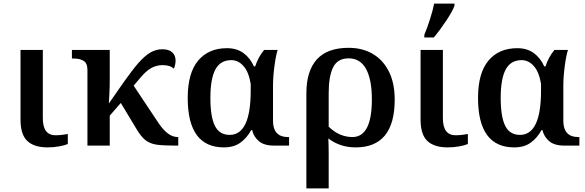

<svg xmlns="http://www.w3.org/2000/svg" viewBox="-20 -816 3279 1076"><path d="M95 -145V-536H220V-154Q220 -58 291 -58Q323 -58 360 -65V-9Q345 -2 313.5 4Q282 10 247 10Q171 10 133 -26Q95 -62 95 -145Z M470 -424Q470 -462 448.5 -475Q427 -488 394 -488H383V-536H595V-366Q595 -330 593 -290.5Q591 -251 590 -236L675 -358Q723 -426 757 -464.5Q791 -503 822.5 -521.5Q854 -540 890 -540Q926 -540 945 -523Q964 -506 964 -476Q964 -465 961 -451.5Q958 -438 954 -431Q934 -451 892 -451Q858 -451 829 -435.5Q800 -420 767 -381L729 -336L868 -127Q895 -87 921.5 -67.5Q948 -48 976 -48H979V0H965Q892 0 856.5 -5.5Q821 -11 796 -30Q771 -49 745 -93L657 -239L595 -168V0H470Z M1032 -267Q1032 -407 1090.5 -476.5Q1149 -546 1252 -546Q1307 -546 1344.5 -518.5Q1382 -491 1403 -444H1410Q1427 -496 1460 -536H1536Q1526 -506 1518 -445.5Q1510 -385 1510 -336V-138Q1510 -94 1531 -71Q1552 -48 1592 -48H1600V0H1516Q1459 0 1430 -25.5Q1401 -51 1393 -87H1388Q1363 -42 1326.5 -16Q1290 10 1235 10Q1032 10 1032 -267ZM1385 -308V-346Q1374 -413 1344.5 -446Q1315 -479 1276 -479Q1215 -479 1187 -426.5Q1159 -374 1159 -267Q1159 -161 1184.5 -110.5Q1210 -60 1267 -60Q1385 -60 1385 -308Z M1697 -293Q1697 -418 1755.5 -483Q1814 -548 1934 -548Q2011 -548 2069 -514Q2127 -480 2159.5 -415Q2192 -350 2192 -258Q2192 10 1973 10Q1886 10 1820 -40Q1822 -4 1822 49V240H1697ZM2064 -259Q2064 -370 2031.5 -429.5Q1999 -489 1934 -489Q1872 -489 1847 -439Q1822 -389 1822 -293V-106Q1882 -48 1955 -48Q2064 -48 2064 -259Z M2337 -145V-536H2462V-154Q2462 -58 2533 -58Q2565 -58 2602 -65V-9Q2587 -2 2555.5 4Q2524 10 2489 10Q2413 10 2375 -26Q2337 -62 2337 -145ZM2358 -621Q2374 -659 2390 -709Q2406 -759 2413 -796H2527V-784Q2516 -753 2480.5 -699.5Q2445 -646 2411 -606H2358Z M2659 -267Q2659 -407 2717.5 -476.5Q2776 -546 2879 -546Q2934 -546 2971.5 -518.5Q3009 -491 3030 -444H3037Q3054 -496 3087 -536H3163Q3153 -506 3145 -445.5Q3137 -385 3137 -336V-138Q3137 -94 3158 -71Q3179 -48 3219 -48H3227V0H3143Q3086 0 3057 -25.5Q3028 -51 3020 -87H3015Q2990 -42 2953.5 -16Q2917 10 2862 10Q2659 10 2659 -267ZM3012 -308V-346Q3001 -413 2971.5 -446Q2942 -479 2903 -479Q2842 -479 2814 -426.5Q2786 -374 2786 -267Q2786 -161 2811.5 -110.5Q2837 -60 2894 -60Q3012 -60 3012 -308Z"/></svg>

Font: Noto Serif SemiBold
Style: Regular
Weight: 600
Designer: Monotype Design Team
Foundry: Monotype Imaging Inc.
Version: Version 1.001